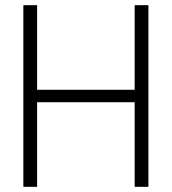

<svg xmlns="http://www.w3.org/2000/svg" viewBox="-20 -720 663 740"><path d="M499 -700H552V0H499V-326H123V0H70V-700H123V-374H499Z"/></svg>

Font: Phudu Light Light
Style: Regular
Weight: 300
Version: Version 1.005;gftools[0.9.23]